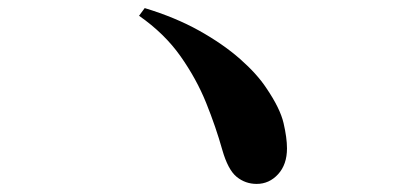

<svg xmlns="http://www.w3.org/2000/svg" viewBox="-20 -594 1040 475"><path d="M615 -139Q587 -139 565.5 -156.5Q544 -174 530 -223Q514 -280 490 -339.5Q466 -399 426.5 -455Q387 -511 324 -555L338 -574Q414 -551 473 -518Q532 -485 574 -448Q616 -411 639 -376Q673 -326 681.5 -289.5Q690 -253 690 -227Q690 -187 668 -163Q646 -139 615 -139Z"/></svg>

Font: Noto Serif TC ExtraBold
Style: Regular
Weight: 800
Designer: Ryoko NISHIZUKA 西塚涼子 (kana & ideographs); Frank Grießhammer (Latin, Greek & Cyrillic); Wenlong ZHANG 张文龙 (bopomofo); San
Foundry: Adobe
Version: Version 2.002-H1;hotconv 1.1.0;makeotfexe 2.6.0